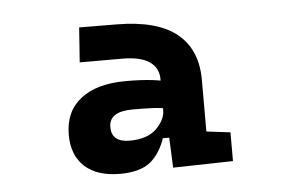

<svg xmlns="http://www.w3.org/2000/svg" viewBox="-35 -750 656 419"><g transform="rotate(-5 293.0 -540.0)"><path d="M329.1 -380.4 325.2 -470.7 318.4 -470.2V-575.2Q318.4 -600.1 298.6 -613.5Q278.8 -627 239.3 -627H146L151.4 -703.1L233.4 -702.6Q322.3 -702.1 365.2 -667.2Q408.2 -632.3 408.2 -565.9V-452.6L460.4 -446.3V-383.3ZM212.4 -377Q163.1 -377 135.7 -401.6Q108.4 -426.3 108.4 -471.7Q108.4 -522.5 143.6 -550Q178.7 -577.6 243.2 -577.6Q275.9 -577.6 300.8 -574.7Q325.7 -571.8 346.7 -564.9L334 -508.8Q313 -513.2 293 -513.9Q272.9 -514.6 252.4 -514.6Q200.2 -514.6 200.2 -480.5Q200.2 -447.3 239.7 -447.3Q278.8 -447.3 298.6 -466.8Q318.4 -486.3 318.4 -507.3V-526.4L335 -446.3H302.2L313.5 -449.7Q301.8 -413.6 279.3 -395.3Q256.8 -377 212.4 -377Z"/></g></svg>

Font: Cascadia Mono Medium
Style: Regular
Weight: 500
Monospace: yes
Designer: Aaron Bell
Foundry: Saja Typeworks
Version: Version 2407.024